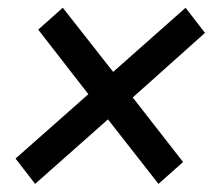

<svg xmlns="http://www.w3.org/2000/svg" viewBox="-20 -568 562 488"><path d="M19.5 -165 204.6 -328.6 77.1 -492.7 139.6 -548.3 267.6 -385.3 451.7 -548.3 501 -484.4 317.4 -320.3 445.3 -156.2 382.8 -100.6 254.4 -264.6 69.3 -100.6Z"/></svg>

Font: TypoPRO Roboto
Style: Italic
Weight: 400
Italic angle: -12°
Designer: Google
Version: Version 2.136; 2016